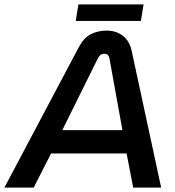

<svg xmlns="http://www.w3.org/2000/svg" viewBox="-59 -852 793 872"><path d="M-39 0 299 -638Q322 -681 354 -697Q386 -713 425 -713Q469 -713 499.5 -689Q530 -665 539 -621L673 0H546L516 -155H173L94 0ZM224 -261H497L438 -587Q436 -598 430 -603Q424 -608 414 -608Q405 -608 398 -603Q391 -598 386 -588ZM285 -757 297 -832H593L581 -757Z"/></svg>

Font: MuseoModerno Thin Medium
Style: Italic
Weight: 500
Italic angle: -9°
Version: Version 1.003